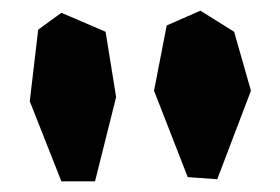

<svg xmlns="http://www.w3.org/2000/svg" viewBox="-20 -762 520 356"><path d="M289.1 -714.8 265.6 -593.8 328.1 -433.6 382.8 -429.7 445.3 -593.8 414.1 -703.1 351.6 -742.2ZM50.8 -707 35.2 -574.2 93.8 -425.8H156.2L195.3 -582L175.8 -703.1L93.8 -738.3Z"/></svg>

Font: MaokenAssortedSans-TC
Style: Regular
Weight: 500
Version: Version 0.83